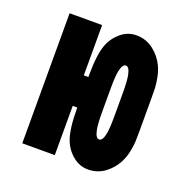

<svg xmlns="http://www.w3.org/2000/svg" viewBox="-123 -796 913 925"><g transform="rotate(20 333.5 -333.5)"><path d="M455.7 -392.6Q455.7 -456.4 449.9 -483.7Q442.1 -522.8 424.5 -522.8Q406.9 -522.8 399.1 -483.7Q393.2 -456.4 393.2 -392.6V-274.1Q393.2 -210.3 399.1 -182.9Q406.9 -143.9 424.5 -143.9Q442.1 -143.9 449.9 -182.9Q455.7 -210.3 455.7 -274.1ZM423.2 -677.1Q472.7 -677.1 511.1 -647.5Q549.5 -617.8 569 -575.5Q580.7 -550.8 586.6 -519.5Q592.4 -488.3 593.1 -468.8Q593.8 -449.2 593.8 -416V-250Q593.8 -216.8 593.1 -197.3Q592.4 -177.7 586.6 -146.8Q580.7 -115.9 569 -91.1Q549.5 -48.8 511.1 -19.2Q472.7 10.4 423.2 10.4Q378.9 10.4 343.8 -19.2Q308.6 -48.8 293 -91.1Q273.4 -143.2 273.4 -250V-252.6H250V0H83.3V-666.7H250V-408.9H273.4V-416.7Q273.4 -523.4 293 -575.5Q308.6 -617.8 343.8 -647.5Q378.9 -677.1 423.2 -677.1Z"/></g></svg>

Font: Monoid
Style: Bold
Weight: 700
Width: 4
Designer: Andreas Larsen (@larsenwork)
Version: Version 0.61